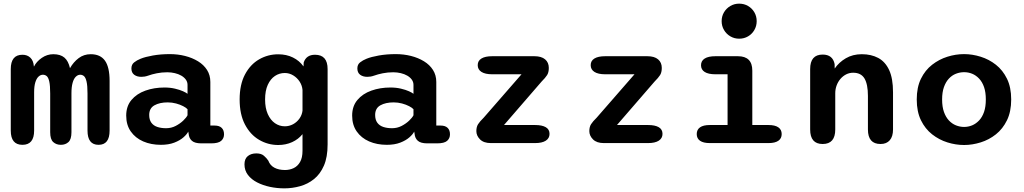

<svg xmlns="http://www.w3.org/2000/svg" viewBox="-20 -784 5611 1052"><path d="M313.5 9.5Q288.5 9.5 271.8 -5.5Q255 -20.5 255 -59.5V-271.5Q255 -315 250 -337.2Q245 -359.5 236 -367Q227 -374.5 215 -374.5Q202 -374.5 191 -364.2Q180 -354 173.5 -332.8Q167 -311.5 167 -278.5V-68.5Q167 9.5 103 9.5Q39 9.5 39 -68.5V-405.5Q39 -484 103 -484Q129.5 -484 146.2 -468Q163 -452 165.5 -421.5L166 -419Q179.5 -446.5 208.8 -466.8Q238 -487 272 -487Q311 -487 332.8 -468.5Q354.5 -450 363.5 -410.5Q382.5 -444 411 -465.5Q439.5 -487 477 -487Q530 -487 555.2 -451.5Q580.5 -416 580.5 -340.5V-68.5Q580.5 9.5 520 9.5Q459.5 9.5 459.5 -68.5V-271.5Q459.5 -315 454.2 -337.2Q449 -359.5 440 -367Q431 -374.5 419.5 -374.5Q406.5 -374.5 395.2 -363.5Q384 -352.5 377.8 -330Q371.5 -307.5 371.5 -273.5V-59.5Q371.5 -20.5 355 -5.5Q338.5 9.5 313.5 9.5Z M1083 1.5Q1047.5 1.5 1031.5 -12.5Q1015.5 -26.5 1013.5 -51.5L1011.5 -63Q1004.5 -48.5 985.2 -31.5Q966 -14.5 935 -2.5Q904 9.5 861.5 9.5Q807.5 9.5 764.5 -9.2Q721.5 -28 696.5 -63.8Q671.5 -99.5 671.5 -150.5Q671.5 -202 700.2 -236.2Q729 -270.5 776.8 -287.5Q824.5 -304.5 881 -304.5Q913 -304.5 939 -298.2Q965 -292 982.8 -284Q1000.5 -276 1007.5 -270V-319Q1007.5 -335 998.2 -347.8Q989 -360.5 973.5 -369.5Q958 -378.5 938 -383.2Q918 -388 896.5 -388Q866.5 -388 839.2 -382.5Q812 -377 791.5 -369.5Q781.5 -366 772.5 -364.5Q763.5 -363 754.5 -363Q730.5 -363 715.2 -374.5Q700 -386 700 -409Q700 -430.5 715 -442.2Q730 -454 750 -462Q775.5 -472.5 818 -480Q860.5 -487.5 910.5 -487.5Q954 -487.5 993.8 -477.5Q1033.5 -467.5 1065 -448.2Q1096.5 -429 1114.5 -400.5Q1132.5 -372 1132.5 -335V-96H1156.5Q1181.5 -96 1194.5 -83.5Q1207.5 -71 1207.5 -48Q1207.5 -26 1191.8 -12.2Q1176 1.5 1137 1.5ZM1007.5 -185.5Q1000.5 -193.5 983.8 -202.2Q967 -211 944.8 -217Q922.5 -223 899 -223Q855 -223 826.2 -207Q797.5 -191 797.5 -154Q797.5 -128 809.2 -111.8Q821 -95.5 842 -88.5Q863 -81.5 890 -81.5Q918.5 -81.5 942.5 -94Q966.5 -106.5 983.8 -123Q1001 -139.5 1007.5 -152.5Z M1538 248Q1497.5 248 1458.8 239.8Q1420 231.5 1388.5 215.2Q1357 199 1338.2 174.2Q1319.5 149.5 1319.5 116.5Q1319.5 86 1337.8 71.2Q1356 56.5 1384.5 56.5Q1411.5 56.5 1426.2 69.5Q1441 82.5 1450 96Q1460 122.5 1483.8 135Q1507.5 147.5 1541.5 147.5Q1567 147.5 1588.8 137.2Q1610.5 127 1624 103.8Q1637.5 80.5 1637.5 42V-49Q1615 -21 1580.5 -5.2Q1546 10.5 1504.5 10.5Q1448 10.5 1399.8 -17.8Q1351.5 -46 1322.2 -101.8Q1293 -157.5 1293 -239Q1293 -320.5 1322.2 -375.8Q1351.5 -431 1399.8 -458.8Q1448 -486.5 1504.5 -486.5Q1549.5 -486.5 1585 -469Q1620.5 -451.5 1643 -420L1644 -441.5Q1658 -484 1706 -484Q1775 -484 1775 -405.5V7.5Q1775 77 1754.8 123.5Q1734.5 170 1700.5 197.2Q1666.5 224.5 1624.2 236.2Q1582 248 1538 248ZM1540.5 -92Q1564.5 -92 1585.5 -103.2Q1606.5 -114.5 1620.5 -134Q1634.5 -153.5 1637.5 -177.5V-291Q1635.5 -315.5 1621.8 -336.8Q1608 -358 1586.5 -371Q1565 -384 1540.5 -384Q1511 -384 1486.5 -367.8Q1462 -351.5 1447.2 -319.2Q1432.5 -287 1432.5 -239Q1432.5 -192 1447.2 -159Q1462 -126 1486.5 -109Q1511 -92 1540.5 -92Z M2321 1.5Q2285.5 1.5 2269.5 -12.5Q2253.5 -26.5 2251.5 -51.5L2249.5 -63Q2242.5 -48.5 2223.2 -31.5Q2204 -14.5 2173 -2.5Q2142 9.5 2099.5 9.5Q2045.5 9.5 2002.5 -9.2Q1959.5 -28 1934.5 -63.8Q1909.5 -99.5 1909.5 -150.5Q1909.5 -202 1938.2 -236.2Q1967 -270.5 2014.8 -287.5Q2062.5 -304.5 2119 -304.5Q2151 -304.5 2177 -298.2Q2203 -292 2220.8 -284Q2238.5 -276 2245.5 -270V-319Q2245.5 -335 2236.2 -347.8Q2227 -360.5 2211.5 -369.5Q2196 -378.5 2176 -383.2Q2156 -388 2134.5 -388Q2104.5 -388 2077.2 -382.5Q2050 -377 2029.5 -369.5Q2019.5 -366 2010.5 -364.5Q2001.5 -363 1992.5 -363Q1968.5 -363 1953.2 -374.5Q1938 -386 1938 -409Q1938 -430.5 1953 -442.2Q1968 -454 1988 -462Q2013.5 -472.5 2056 -480Q2098.5 -487.5 2148.5 -487.5Q2192 -487.5 2231.8 -477.5Q2271.5 -467.5 2303 -448.2Q2334.5 -429 2352.5 -400.5Q2370.5 -372 2370.5 -335V-96H2394.5Q2419.5 -96 2432.5 -83.5Q2445.5 -71 2445.5 -48Q2445.5 -26 2429.8 -12.2Q2414 1.5 2375 1.5ZM2245.5 -185.5Q2238.5 -193.5 2221.8 -202.2Q2205 -211 2182.8 -217Q2160.5 -223 2137 -223Q2093 -223 2064.2 -207Q2035.5 -191 2035.5 -154Q2035.5 -128 2047.2 -111.8Q2059 -95.5 2080 -88.5Q2101 -81.5 2128 -81.5Q2156.5 -81.5 2180.5 -94Q2204.5 -106.5 2221.8 -123Q2239 -139.5 2245.5 -152.5Z M2590 -65.5Q2590 -88.5 2599.5 -103.5Q2609 -118.5 2630.5 -139.5L2837.5 -377H2677Q2638.5 -377 2618 -390Q2597.5 -403 2597.5 -427Q2597.5 -451 2618 -463.5Q2638.5 -476 2677 -476H2908Q2946.5 -476 2966.8 -458.8Q2987 -441.5 2987 -412Q2987 -387.5 2977.8 -372.8Q2968.5 -358 2947 -336.5L2741.5 -99H2911.5Q2950 -99 2970.5 -87Q2991 -75 2991 -50.5Q2991 -26.5 2970.5 -13.2Q2950 0 2911.5 0H2669.5Q2630.5 0 2610.2 -20.2Q2590 -40.5 2590 -65.5Z M3209 -65.5Q3209 -88.5 3218.5 -103.5Q3228 -118.5 3249.5 -139.5L3456.5 -377H3296Q3257.5 -377 3237 -390Q3216.5 -403 3216.5 -427Q3216.5 -451 3237 -463.5Q3257.5 -476 3296 -476H3527Q3565.5 -476 3585.8 -458.8Q3606 -441.5 3606 -412Q3606 -387.5 3596.8 -372.8Q3587.5 -358 3566 -336.5L3360.5 -99H3530.5Q3569 -99 3589.5 -87Q3610 -75 3610 -50.5Q3610 -26.5 3589.5 -13.2Q3569 0 3530.5 0H3288.5Q3249.5 0 3229.2 -20.2Q3209 -40.5 3209 -65.5Z M3869.5 -99H3966.5V-377H3900Q3861 -377 3841 -389.8Q3821 -402.5 3821 -426.5Q3821 -450.5 3841 -463.2Q3861 -476 3900 -476H4023Q4102 -476 4102 -397V-99H4190.5Q4226.5 -99 4244.8 -86.2Q4263 -73.5 4263 -49.5Q4263 -25.5 4244.8 -12.8Q4226.5 0 4190.5 0H3869.5Q3833.5 0 3815.5 -12.8Q3797.5 -25.5 3797.5 -49.5Q3797.5 -73.5 3815.5 -86.2Q3833.5 -99 3869.5 -99ZM3934 -668Q3934 -695 3947 -716.8Q3960 -738.5 3981.8 -751.2Q4003.5 -764 4030 -764Q4057 -764 4078.8 -751.2Q4100.5 -738.5 4113.2 -716.8Q4126 -695 4126 -668Q4126 -641.5 4113.2 -619.5Q4100.5 -597.5 4078.8 -584.8Q4057 -572 4030 -572Q4003.5 -572 3981.8 -584.8Q3960 -597.5 3947 -619.5Q3934 -641.5 3934 -668Z M4804.5 5Q4735.5 5 4735.5 -74.5V-258.5Q4735.5 -322 4716.8 -353.8Q4698 -385.5 4654.5 -385.5Q4634 -385.5 4616.2 -376.5Q4598.5 -367.5 4585 -351.8Q4571.5 -336 4564 -315.8Q4556.5 -295.5 4556.5 -273V-74.5Q4556.5 5 4487.5 5Q4419 5 4419 -74.5V-405.5Q4419 -485 4487.5 -485Q4542.5 -485 4553 -433L4553.5 -408.5Q4576.5 -442.5 4614.5 -464.8Q4652.5 -487 4702 -487Q4753.5 -487 4792 -466.5Q4830.5 -446 4851.8 -400.2Q4873 -354.5 4873 -278.5V-74.5Q4873 -36 4855.2 -15.5Q4837.5 5 4804.5 5Z M5262.5 10.5Q5216.5 10.5 5171 -3.8Q5125.5 -18 5087.2 -48Q5049 -78 5026 -125.2Q5003 -172.5 5003 -239Q5003 -305.5 5026 -352.5Q5049 -399.5 5087.2 -429.2Q5125.5 -459 5171 -473.2Q5216.5 -487.5 5262.5 -487.5Q5307.5 -487.5 5353.2 -473.2Q5399 -459 5436.8 -429.2Q5474.5 -399.5 5497.5 -352.5Q5520.5 -305.5 5520.5 -239Q5520.5 -172.5 5497.5 -125.2Q5474.5 -78 5436.8 -48Q5399 -18 5353.2 -3.8Q5307.5 10.5 5262.5 10.5ZM5262.5 -88.5Q5285.5 -88.5 5306.5 -97.2Q5327.5 -106 5344.8 -124.2Q5362 -142.5 5371.8 -170.8Q5381.5 -199 5381.5 -239Q5381.5 -278.5 5371.8 -306.8Q5362 -335 5344.8 -353.2Q5327.5 -371.5 5306.5 -380Q5285.5 -388.5 5262.5 -388.5Q5239.5 -388.5 5217.8 -380Q5196 -371.5 5179 -353.2Q5162 -335 5152 -306.8Q5142 -278.5 5142 -239Q5142 -199 5152 -170.8Q5162 -142.5 5179 -124.2Q5196 -106 5217.8 -97.2Q5239.5 -88.5 5262.5 -88.5Z"/></svg>

Font: Sono ExtraLight Monospace SemiBold
Style: Regular
Weight: 600
Version: Version 2.112